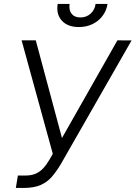

<svg xmlns="http://www.w3.org/2000/svg" viewBox="-20 -929 677 959"><path d="M59.1 9.8 69.3 -52.2H106Q137.2 -52.2 158.7 -61.8Q180.2 -71.3 196.3 -88.9Q212.4 -106.4 226.6 -130.9L243.7 -160.6L87.9 -727.5H158.7L289.6 -239.7L566.4 -727.5L637.2 -727.1L284.7 -110.8Q262.7 -73.7 239.5 -46.6Q216.3 -19.5 182.9 -4.9Q149.4 9.8 97.2 9.8ZM373.5 -793.9Q317.9 -793.9 288.8 -825.9Q259.8 -857.9 268.1 -909.2H327.6Q323.2 -878.9 337.6 -860.4Q352.1 -841.8 381.8 -841.8Q411.1 -841.8 432.1 -860.4Q453.1 -878.9 457.5 -909.2H517.1Q511.7 -875 491.7 -848.9Q471.7 -822.8 441.4 -808.3Q411.1 -793.9 373.5 -793.9Z"/></svg>

Font: Inter Tight Light
Style: Italic
Weight: 300
Italic angle: -9.39999°
Designer: Rasmus Andersson
Foundry: rsms
Version: Version 3.004